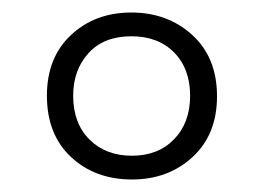

<svg xmlns="http://www.w3.org/2000/svg" viewBox="-20 -743 421 307"><path d="M191 -456Q132 -456 93.5 -492Q55 -528 55 -590Q55 -651 93.5 -687Q132 -723 190 -723Q248 -723 287.5 -687Q327 -651 327 -589Q327 -528 288 -492Q249 -456 191 -456ZM191 -494Q233 -494 258.5 -520.5Q284 -547 284 -590Q284 -633 258.5 -659Q233 -685 190 -685Q146 -685 121.5 -658Q97 -631 97 -590Q97 -546 123 -520Q149 -494 191 -494Z"/></svg>

Font: Noto Sans Georgian Condensed Light
Style: Regular
Weight: 300
Width: 3
Designer: Monotype Design Team, Akaki Razmadze
Foundry: Google LLC
Version: Version 2.005; ttfautohint (v1.8.4.7-5d5b)